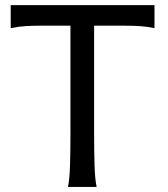

<svg xmlns="http://www.w3.org/2000/svg" viewBox="-20 -733 658 753"><path d="M585.9 -712.9V-622.6Q556.6 -628.9 528.1 -630.6Q499.5 -632.3 466.3 -632.3H349.1V-212.4Q349.1 -140.1 350.8 -84.7Q352.5 -29.3 358.9 0H246.6Q252.9 -29.3 254.6 -84.7Q256.3 -140.1 256.3 -212.4V-632.3H141.6Q108.9 -632.3 80.1 -630.6Q51.3 -628.9 22 -622.6V-712.9Z"/></svg>

Font: Andika DR AuSIL
Style: Regular
Weight: 400
Designer: Annie Olsen & Victor Gaultney
Foundry: SIL International
Version: Version 0.003